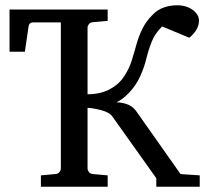

<svg xmlns="http://www.w3.org/2000/svg" viewBox="-20 -707 782 727"><path d="M736.3 0H571.8V-32.2L406.7 -264.2Q395.5 -281.2 365.2 -289.3Q335 -297.4 311.5 -298.8V-68.8Q311.5 -62.5 316.7 -55.7Q321.8 -48.8 332.5 -47.9L387.7 -43V0H134.8V-43L189.5 -47.9Q200.2 -48.8 205.3 -55.7Q210.4 -62.5 210.4 -68.8V-631.3Q210.4 -638.2 205.3 -645Q200.2 -651.9 189.5 -652.3L134.8 -627.9V-670.9H387.7V-627.9L332.5 -623Q321.8 -622.6 316.7 -615.7Q311.5 -608.9 311.5 -602.1V-350.1Q360.4 -350.1 395.8 -369.1Q431.2 -388.2 450.7 -418.9Q468.8 -446.3 478.3 -476.3Q487.8 -506.3 496.1 -536.9Q504.4 -567.4 518.6 -596.9Q532.7 -626.5 559.6 -652.8Q577.6 -670.9 601.3 -679Q625 -687 650.4 -687Q686 -687 709.7 -669.4Q733.4 -651.9 733.4 -628.9Q733.4 -594.2 696.8 -564L593.8 -606.9Q566.9 -580.6 554.4 -549.1Q542 -517.6 533.7 -483.6Q525.4 -449.7 509.8 -416Q494.6 -383.3 469.7 -356.9Q444.8 -330.6 421.4 -319.8Q448.7 -318.4 467.8 -309.6Q486.8 -300.8 499.5 -280.8L663.6 -47.9L736.3 -43ZM249 -622.1H105Q89.4 -622.1 87.9 -605L74.2 -511.2H16.1V-670.9H275.4Z"/></svg>

Font: Charis
Style: Regular
Weight: 400
Designer: Walt Agee, Miriam Martin, Annie Olsen, Victor Gaultney, Lorna Priest, Alan Ward, Bob Hallissy, Martin Hosken, Sharon Cor
Foundry: SIL Global
Version: Version 7.000